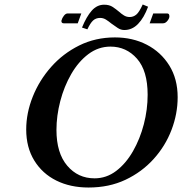

<svg xmlns="http://www.w3.org/2000/svg" viewBox="-20 -825 813 857"><path d="M559 -749Q575 -749 588 -759.5Q601 -770 617 -805L641 -795Q623 -746 596.5 -718.5Q570 -691 535 -691Q519 -691 505 -700.5Q491 -710 477 -720Q465 -730 453 -737.5Q441 -745 427 -745Q408 -745 395.5 -733.5Q383 -722 370 -694L346 -702Q366 -751 389.5 -777.5Q413 -804 445 -804Q468 -804 483 -794Q498 -784 511 -773Q522 -763 533.5 -756Q545 -749 559 -749ZM664 -765H726Q736 -765 736 -753V-750Q735 -741 726.5 -731Q718 -721 708 -721H648ZM327 -721H264Q254 -721 254 -732Q254 -734 255 -735Q257 -744 265 -754.5Q273 -765 282 -765H343ZM375 12Q294 12 231.5 -19Q169 -50 133 -108.5Q97 -167 97 -247Q97 -320 126 -393Q155 -466 208 -526Q261 -586 333.5 -622Q406 -658 493 -658Q572 -658 635 -625.5Q698 -593 735.5 -533Q773 -473 773 -391Q773 -317 745.5 -245Q718 -173 665.5 -115Q613 -57 540 -22.5Q467 12 375 12ZM473 -617Q419 -617 374.5 -583.5Q330 -550 298 -494.5Q266 -439 249 -373.5Q232 -308 232 -245Q232 -142 280 -85.5Q328 -29 402 -29Q455 -29 498.5 -62Q542 -95 573.5 -150Q605 -205 622 -270.5Q639 -336 639 -402Q639 -509 591.5 -563Q544 -617 473 -617Z"/></svg>

Font: Libertinus Serif SemiBold
Style: Italic
Weight: 600
Italic angle: -11.5°
Designer: Philipp H. Poll, Khaled Hosny
Foundry: Caleb Maclennan
Version: Version 7.051;RELEASE